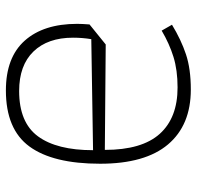

<svg xmlns="http://www.w3.org/2000/svg" viewBox="-28 -634 668 652"><g transform="rotate(90 306.0 -308.0)"><path d="M61 -236Q61 -252 63 -278L131 -333L489 -330Q489 -456 434.5 -516.5Q380 -577 277 -577Q218 -577 173 -563Q128 -549 84 -523L64 -558Q115 -589 164.5 -605.5Q214 -622 284 -622Q405 -622 470.5 -544.5Q536 -467 536 -314Q536 -154 477.5 -74Q419 6 287 6Q175 6 118 -58Q61 -122 61 -236ZM490 -290 113 -284Q108 -254 108 -222Q108 -136 155 -87.5Q202 -39 289 -39Q396 -39 443 -103Q490 -167 490 -290Z"/></g></svg>

Font: Athiti Light
Style: Regular
Weight: 300
Designer: CadsonDemak Team
Foundry: CadsonDemak
Version: Version 1.032